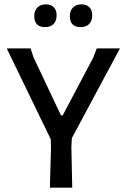

<svg xmlns="http://www.w3.org/2000/svg" viewBox="-20 -865 581 885"><path d="M192 -845Q215 -845 228 -831.5Q241 -818 241 -795Q241 -769 227 -754.5Q213 -740 188 -740Q138 -740 138 -791Q138 -816 152.5 -830.5Q167 -845 192 -845ZM356 -845Q379 -845 392 -831.5Q405 -818 405 -795Q405 -769 391 -754.5Q377 -740 352 -740Q302 -740 302 -791Q302 -816 316.5 -830.5Q331 -845 356 -845ZM533 -642 311 -228 309 -184 313 0H210L215 -184L214 -223L11 -642H121L134 -602L261 -333H269L410 -600L426 -642Z"/></svg>

Font: Alegreya Sans Medium
Style: Regular
Weight: 500
Designer: Juan Pablo del Peral
Foundry: Huerta Tipografica
Version: Version 2.007